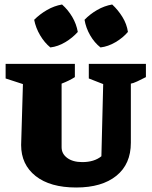

<svg xmlns="http://www.w3.org/2000/svg" viewBox="-20 -823 676 854"><path d="M319 11Q203 11 138.5 -40Q74 -91 74 -178L82 -449L5 -474V-539H313V-480Q288 -464 254 -451V-168Q254 -139 279 -120.5Q304 -102 346 -102Q399 -102 431 -128L439 -449L375 -474V-539H629V-480Q610 -470 590.5 -461Q571 -452 562 -451V-188Q562 -93 497.5 -41Q433 11 319 11ZM256 -803Q283 -779 301.5 -747.5Q320 -716 326 -681Q303 -655 270.5 -635.5Q238 -616 204 -612Q178 -633 158.5 -666Q139 -699 132 -735Q157 -760 189 -778.5Q221 -797 256 -803ZM479 -803Q505 -779 524.5 -747.5Q544 -716 549 -681Q527 -655 494 -635.5Q461 -616 427 -612Q400 -633 381 -666Q362 -699 356 -735Q380 -760 412 -778.5Q444 -797 479 -803Z"/></svg>

Font: Piazzolla SC ExtraBold
Style: Regular
Weight: 800
Designer: Juan Pablo del Peral
Foundry: Huerta Tipografica
Version: Version 1.330